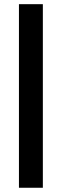

<svg xmlns="http://www.w3.org/2000/svg" viewBox="-20 -700 293 910"><path d="M69.8 189.9V-680.2H183.1V189.9Z"/></svg>

Font: El Messiri SemiBold
Style: Regular
Weight: 600
Designer: Mohamed Gaber
Foundry: Kief Type Foundry
Version: Version 2.007;PS 002.007;hotconv 1.0.88;makeotf.lib2.5.64775